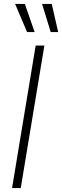

<svg xmlns="http://www.w3.org/2000/svg" viewBox="-20 -960 317 980"><path d="M206.5 -727.5 85.9 0H41.5L162.1 -727.5ZM238.8 -796.4 194.8 -939.9H244.1L276.9 -796.4ZM118.2 -796.4 57.1 -939.9H106.9L156.7 -796.4Z"/></svg>

Font: Inter 28pt ExtraLight
Style: Italic
Weight: 250
Italic angle: -9.3988°
Designer: Rasmus Andersson
Foundry: rsms
Version: Version 4.001;git-66647c0bb